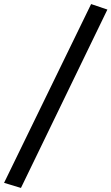

<svg xmlns="http://www.w3.org/2000/svg" viewBox="-67 -743 548 944"><path d="M36 181 -47 156 381 -723 461 -696Z"/></svg>

Font: EauTest
Style: Bold Italic
Weight: 700
Italic angle: -12°
Designer: Christian Thalmann (Catharsis Fonts)
Version: Version 0.001;PS 000.001;hotconv 1.0.88;makeotf.lib2.5.64775